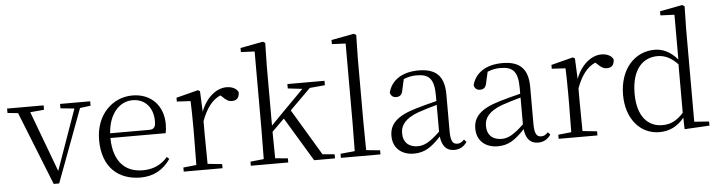

<svg xmlns="http://www.w3.org/2000/svg" viewBox="-56 -1022 4694 1257"><g transform="rotate(-5 2290.5 -394.0)"><path d="M340 -483 431 -474 290 -76 141 -475 232 -483V-512H-8V-483L61 -476L253 6H289L468 -474L538 -483V-512H340Z M824 14C912 14 977 -26 1021 -91L1006 -105C964 -57 912 -32 842 -32C730 -32 651 -102 649 -261H1012C1016 -277 1018 -297 1018 -321C1018 -438 942 -526 816 -526C685 -526 574 -420 574 -254C574 -74 679 14 824 14ZM650 -292C658 -418 728 -495 814 -495C900 -495 949 -431 949 -346C949 -309 940 -292 907 -292Z M1266 -318C1297 -401 1336 -452 1390 -476L1400 -468C1423 -445 1439 -433 1463 -433C1497 -433 1511 -452 1512 -486C1502 -511 1472 -526 1434 -526C1366 -526 1299 -468 1266 -380L1260 -515L1247 -523L1103 -486V-461L1193 -456C1195 -406 1196 -354 1196 -285V-227L1194 -36L1108 -27V0H1363V-27L1268 -37L1266 -227Z M1834 -483 1929 -472 1823 -365 1710 -250V-639L1713 -793L1698 -802L1549 -774V-747L1639 -743V-227L1637 -36L1549 -27V0H1795V-27L1712 -35L1710 -209L1791 -289L1965 0H2102V-27L2023 -34L1841 -338L1978 -474L2078 -483V-512H1834Z M2234 0H2401V-27L2310 -36L2308 -227V-639L2311 -793L2296 -802L2147 -774V-747L2237 -743V-227L2235 -36L2141 -27V0Z M2885 13C2920 13 2949 -2 2969 -33L2954 -49C2938 -32 2926 -26 2909 -26C2880 -26 2865 -45 2865 -111V-354C2865 -476 2809 -526 2697 -526C2590 -526 2518 -479 2497 -398C2501 -377 2515 -365 2537 -365C2560 -365 2575 -376 2580 -407L2596 -478C2625 -490 2653 -495 2680 -495C2760 -495 2796 -466 2796 -354V-316C2751 -305 2702 -292 2658 -279C2530 -241 2483 -190 2483 -114C2483 -31 2543 14 2620 14C2692 14 2737 -18 2798 -83C2805 -23 2832 13 2885 13ZM2796 -115C2730 -52 2692 -32 2650 -32C2592 -32 2554 -64 2554 -126C2554 -179 2586 -221 2672 -253C2709 -266 2753 -279 2796 -291Z M3436 13C3471 13 3500 -2 3520 -33L3505 -49C3489 -32 3477 -26 3460 -26C3431 -26 3416 -45 3416 -111V-354C3416 -476 3360 -526 3248 -526C3141 -526 3069 -479 3048 -398C3052 -377 3066 -365 3088 -365C3111 -365 3126 -376 3131 -407L3147 -478C3176 -490 3204 -495 3231 -495C3311 -495 3347 -466 3347 -354V-316C3302 -305 3253 -292 3209 -279C3081 -241 3034 -190 3034 -114C3034 -31 3094 14 3171 14C3243 14 3288 -18 3349 -83C3356 -23 3383 13 3436 13ZM3347 -115C3281 -52 3243 -32 3201 -32C3143 -32 3105 -64 3105 -126C3105 -179 3137 -221 3223 -253C3260 -266 3304 -279 3347 -291Z M3730 -318C3761 -401 3800 -452 3854 -476L3864 -468C3887 -445 3903 -433 3927 -433C3961 -433 3975 -452 3976 -486C3966 -511 3936 -526 3898 -526C3830 -526 3763 -468 3730 -380L3724 -515L3711 -523L3567 -486V-461L3657 -456C3659 -406 3660 -354 3660 -285V-227L3658 -36L3572 -27V0H3827V-27L3732 -37L3730 -227Z M4399 9 4563 0V-27L4466 -34V-643L4469 -793L4454 -802L4306 -774V-747L4398 -743V-449C4351 -504 4300 -526 4248 -526C4118 -526 4017 -420 4017 -249C4017 -93 4107 14 4234 14C4297 14 4353 -11 4397 -67ZM4396 -99C4351 -49 4310 -30 4257 -30C4163 -30 4093 -100 4093 -251C4093 -414 4170 -483 4263 -483C4311 -483 4351 -464 4396 -418Z"/></g></svg>

Font: Noto Serif CJK KR Light
Style: Regular
Weight: 300
Designer: Ryoko NISHIZUKA 西塚涼子 (kana & ideographs); Frank Grießhammer (Latin, Greek & Cyrillic); Wenlong ZHANG 张文龙 (bopomofo); San
Foundry: Adobe
Version: Version 2.001;hotconv 1.1.0;makeotfexe 2.6.0